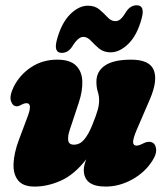

<svg xmlns="http://www.w3.org/2000/svg" viewBox="-20 -678 611 708"><path d="M529.5 -155Q550 -155 554.8 -133.5Q559.5 -112 542 -85.5Q515 -42.5 467.5 -16.2Q420 10 369.5 10Q289 10 289 -51.5Q289 -60.5 291.5 -70.2Q294 -80 298 -90.5Q254 -34 204.8 -12Q155.5 10 107.5 10Q64.5 10 46.2 -13.5Q28 -37 30 -75.8Q32 -114.5 49 -160.5L82 -248.5Q100.5 -297.5 78 -297.5Q69 -297.5 57.5 -291Q49 -286 42 -286Q27 -286 20.5 -305Q14 -324 31 -359Q54 -403.5 95.8 -430.8Q137.5 -458 191 -458Q238 -458 260 -436.5Q282 -415 283.5 -379Q285 -343 270.5 -299.5L237.5 -200Q229.5 -176.5 231.5 -160.5Q233.5 -144.5 252.5 -144.5Q274.5 -144.5 290.5 -163.5Q306.5 -182.5 320.5 -217.5Q335 -253.5 340.2 -272.2Q345.5 -291 345.5 -307.5Q345.5 -324.5 340.5 -340.2Q335.5 -356 335.5 -376.5Q335.5 -415 367.2 -436.5Q399 -458 463.5 -458Q531.5 -458 547 -419.5Q562.5 -381 532.5 -311.5L484 -199Q470 -165.5 470.8 -153.2Q471.5 -141 484 -141Q492.5 -141 510 -150Q520 -155 529.5 -155ZM388 -485Q362 -485 345.2 -499.2Q328.5 -513.5 315.2 -527.8Q302 -542 287 -542Q268 -542 246 -506Q231 -483 208 -483Q176.5 -483 190 -532Q206.5 -593 238.5 -625Q270.5 -657 304 -657Q330 -657 346.8 -642.8Q363.5 -628.5 376.8 -614.2Q390 -600 405 -600Q417 -600 426.2 -609Q435.5 -618 446 -636Q461.5 -658.5 484 -658.5Q515.5 -658.5 502.5 -610.5Q486 -548.5 453.8 -516.8Q421.5 -485 388 -485Z"/></svg>

Font: Fraunces 144pt SuperSoft Black
Style: Italic
Weight: 900
Italic angle: -16°
Version: Version 1.000;[b76b70a41]